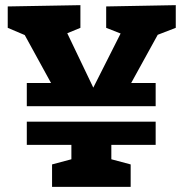

<svg xmlns="http://www.w3.org/2000/svg" viewBox="-20 -725 712 745"><path d="M84 -313V-403H178L76 -589L10 -617V-700L292 -705V-617L241 -596L342 -385L448 -595L392 -617V-700L662 -705V-617L592 -590L489 -403H584V-313ZM182 0V-87L257 -107V-163H84V-253H584V-163H412V-107L487 -87V0Z"/></svg>

Font: BitterBold
Style: Bold
Weight: 700
Designer: Sol Matas
Foundry: Sol Matas
Version: Version 001.001